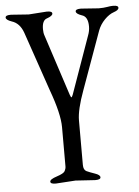

<svg xmlns="http://www.w3.org/2000/svg" viewBox="-54 -445 556 770"><g transform="rotate(-5 224.0 -60.0)"><path d="M299 -405H302L372 -400Q392 -400 406 -402.5Q420 -405 428 -405H431Q451 -405 451 -395.5Q451 -386 431.5 -379.5Q412 -373 393.5 -354Q375 -335 366 -311L282 -78Q254 -2 254 41V220Q254 240 266 246Q279 252 299.5 259Q320 266 320 275.5Q320 285 300 285H297L219 280L141 285H138Q118 285 118 275.5Q118 266 146 257Q174 248 179 238.5Q184 229 184 220V62Q184 8 148 -90L66 -329Q52 -368 20 -378Q-3 -386 -3 -395.5Q-3 -405 17 -405H20L90 -400L162 -405H165Q185 -405 185 -395.5Q185 -386 162 -378Q142 -372 142 -336Q142 -321 146 -310L226 -65Q230 -54 232 -54Q234 -54 238 -64L320 -295Q327 -313 327 -331Q327 -371 302 -378Q279 -386 279 -395.5Q279 -405 299 -405Z"/></g></svg>

Font: EB Garamond
Style: Regular
Weight: 400
Version: Version 0.012